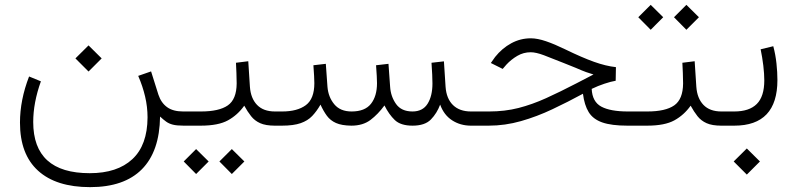

<svg xmlns="http://www.w3.org/2000/svg" viewBox="-20 -519 3293 793"><path d="M291.5 -277.8 345.7 -331.5 399.9 -277.8 345.7 -223.6ZM589.4 -34.2Q589.4 -77.6 579.3 -120.4Q569.3 -163.1 550.8 -205.6L604 -224.1L634.3 -127.9Q645.5 -94.2 670.2 -76.4Q694.8 -58.6 736.3 -58.6H755.9V0H738.3Q710 0 693.8 -4.2Q677.7 -8.3 666.3 -16.6Q654.8 -24.9 641.1 -37.6Q639.2 106.4 565.9 180.2Q492.7 253.9 352.1 253.9Q211.9 253.9 137.2 186Q62.5 118.2 62.5 -12.7Q62.5 -106 100.1 -203.1L148.9 -183.1Q117.2 -94.7 117.2 -15.1Q117.2 196.3 350.6 196.3Q464.4 196.3 526.6 138.4Q588.9 80.6 589.4 -34.2Z M1130.4 0H1115.7Q1077.1 0 1054.4 -10.3Q1031.7 -20.5 1017.1 -39.1Q1002.4 -57.6 988.8 -82.5Q961.4 -43.9 921.6 -22Q881.8 0 809.1 0H736.3V-58.6H810.1Q884.8 -58.6 920.9 -83.7Q957 -108.9 957.5 -174.3Q957.5 -195.3 956.5 -217.5Q955.6 -239.7 954.6 -259.8L1005.4 -266.1L1012.2 -160.6Q1015.6 -112.8 1041.7 -85.7Q1067.9 -58.6 1115.7 -58.6H1130.4ZM886.2 147.9 937.5 96.7 989.3 147.9 937.5 199.7ZM738.8 147.9 790 96.7 841.8 147.9 790 199.7Z M1683.6 -58.6Q1726.1 -58.6 1746.1 -90.6Q1766.1 -122.6 1766.1 -174.3Q1766.1 -189.5 1765.1 -210.9Q1764.2 -232.4 1762.2 -259.8L1813.5 -265.6L1820.3 -160.6Q1823.7 -111.8 1850.8 -85.2Q1877.9 -58.6 1925.3 -58.6H1939.9V0H1925.3Q1881.3 0 1847.4 -22Q1813.5 -43.9 1797.9 -86.9Q1784.7 -51.3 1759.8 -25.6Q1734.9 0 1684.1 0Q1634.8 0 1610.6 -23.2Q1586.4 -46.4 1567.9 -83.5Q1541.5 -47.4 1510.3 -23.7Q1479 0 1431.2 0Q1391.1 -0.5 1367.7 -11Q1344.2 -21.5 1330.1 -40.8Q1315.9 -60.1 1303.7 -86.9Q1288.1 -59.6 1269.5 -40Q1251 -20.5 1221.7 -10.3Q1192.4 0 1144.5 0H1110.8V-58.6H1145.5Q1208 -58.6 1243.2 -84.7Q1278.3 -110.8 1278.3 -175.3Q1278.3 -186.5 1277.3 -205.3Q1276.4 -224.1 1274.4 -249.5L1325.7 -255.4L1332.5 -160.6Q1335.9 -118.2 1360.6 -88.4Q1385.3 -58.6 1432.1 -58.6Q1487.3 -58.6 1512.2 -90.3Q1537.1 -122.1 1537.1 -175.3Q1537.1 -186.5 1536.1 -205.1Q1535.2 -223.6 1533.2 -249.5L1584.5 -255.4L1591.3 -160.6Q1593.8 -120.6 1615.7 -89.6Q1637.7 -58.6 1683.6 -58.6Z M2522.9 -185.5Q2502.9 -182.1 2476.6 -173.3Q2450.2 -164.6 2423.8 -151.9Q2426.3 -98.6 2463.6 -78.6Q2501 -58.6 2573.2 -58.6H2599.6V0H2571.3Q2505.4 0 2467.3 -13.4Q2429.2 -26.9 2411.4 -55.9Q2393.6 -85 2387.7 -131.8Q2325.7 -98.1 2261.7 -67.9Q2197.8 -37.6 2131.8 -18.8Q2065.9 0 1998.5 0H1920.4V-58.6H2000Q2065.4 -58.6 2121.6 -73Q2177.7 -87.4 2235.4 -113.5Q2293 -139.6 2361.8 -175.3L2431.2 -211.4Q2410.6 -217.8 2400.9 -221.2Q2391.1 -224.6 2382.6 -228.3Q2374 -231.9 2357.9 -238.8Q2341.8 -245.6 2308.1 -258.8Q2258.8 -278.8 2226.1 -291Q2193.4 -303.2 2171.9 -303.2Q2142.1 -303.2 2116.7 -288.3Q2091.3 -273.4 2071.8 -252.4L2056.2 -234.4L2007.3 -258.8L2024.9 -283.7Q2053.7 -319.8 2091.6 -340.3Q2129.4 -360.8 2172.4 -360.8Q2199.7 -360.8 2235.4 -348.6Q2271 -336.4 2314 -315.4Q2384.3 -281.2 2433.3 -263.7Q2482.4 -246.1 2523.9 -241.7Z M2974.1 0H2959.5Q2920.9 0 2898.2 -10.3Q2875.5 -20.5 2860.8 -39.1Q2846.2 -57.6 2832.5 -82.5Q2805.2 -43.9 2765.4 -22Q2725.6 0 2652.8 0H2580.1V-58.6H2653.8Q2728.5 -58.6 2764.6 -83.7Q2800.8 -108.9 2801.3 -174.3Q2801.3 -195.3 2800.3 -217.5Q2799.3 -239.7 2798.3 -259.8L2849.1 -266.1L2856 -160.6Q2859.4 -112.8 2885.5 -85.7Q2911.6 -58.6 2959.5 -58.6H2974.1ZM2763.7 -447.8 2814.9 -499 2866.7 -447.8 2814.9 -396ZM2616.2 -447.8 2667.5 -499 2719.2 -447.8 2667.5 -396Z M3190.9 -188.5Q3190.9 0 3012.7 0H2954.6V-58.6H3012.7Q3074.7 -58.6 3105.7 -89.6Q3136.7 -120.6 3136.7 -187Q3136.7 -213.9 3132.6 -248.3Q3128.4 -282.7 3121.6 -315.4L3173.8 -328.1Q3183.1 -293.5 3187 -256.8Q3190.9 -220.2 3190.9 -188.5ZM3010.3 147.9 3064.5 94.2 3118.7 147.9 3064.5 202.1Z"/></svg>

Font: Vazir Thin WOL-UI
Style: Thin-WOL-UI
Weight: 100
Designer: Saber Rastikerdar
Foundry: Saber Rastikerdar
Version: Version 30.1.0